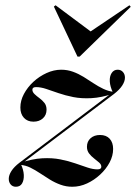

<svg xmlns="http://www.w3.org/2000/svg" viewBox="-20 -690 511 721"><path d="M39.5 11.3Q27.4 11.3 20.2 2.8Q12.9 -5.6 12.9 -18.5Q12.9 -32.3 23 -48Q33.1 -63.7 53.2 -79L404 -344.4V-337.9Q360.5 -323.4 323.4 -321.4Q286.3 -319.4 255.6 -325.4Q225 -331.5 199.6 -340.3Q174.2 -349.2 153.6 -356Q133.1 -362.9 115.3 -362.9Q101.6 -362.9 101.6 -353.2Q101.6 -344.4 109.7 -336.7Q117.7 -329 128.2 -321.4Q138.7 -313.7 146.8 -303.6Q154.8 -293.5 154.8 -278.2Q154.8 -258.1 141.1 -245.6Q127.4 -233.1 105.6 -233.1Q83.1 -233.1 69.8 -247.6Q56.5 -262.1 56.5 -286.3Q56.5 -312.1 69.8 -337.1Q83.1 -362.1 105.2 -382.7Q127.4 -403.2 154.8 -415.7Q182.3 -428.2 209.7 -428.2Q233.1 -428.2 254 -420.6Q275 -412.9 294 -401.2Q312.9 -389.5 331 -377.4Q349.2 -365.3 367.7 -356.5Q386.3 -347.6 405.6 -345.2L404 -342.7Q393.5 -364.5 392.3 -383.9Q391.1 -403.2 399.2 -415.7Q407.3 -428.2 421.8 -428.2Q433.9 -428.2 441.5 -419.8Q449.2 -411.3 449.2 -398.4Q449.2 -384.7 439.1 -369Q429 -353.2 408.1 -337.1L58.1 -72.6L57.3 -79Q101.6 -93.5 138.7 -95.6Q175.8 -97.6 206.5 -91.5Q237.1 -85.5 262.5 -76.6Q287.9 -67.7 308.5 -60.9Q329 -54 346 -54Q360.5 -54 360.5 -63.7Q360.5 -72.6 352 -79.8Q343.5 -87.1 333.1 -95.2Q322.6 -103.2 314.5 -113.7Q306.5 -124.2 306.5 -138.7Q306.5 -158.9 320.2 -171Q333.9 -183.1 355.6 -183.1Q379 -183.1 391.9 -169Q404.8 -154.8 404.8 -130.6Q404.8 -104.8 391.5 -79.8Q378.2 -54.8 356 -34.3Q333.9 -13.7 306.9 -1.2Q279.8 11.3 251.6 11.3Q228.2 11.3 207.3 3.6Q186.3 -4 167.3 -15.7Q148.4 -27.4 130.2 -39.5Q112.1 -51.6 94 -60.5Q75.8 -69.4 55.6 -71L58.1 -74.2Q68.5 -52.4 69.4 -33.1Q70.2 -13.7 62.9 -1.2Q55.6 11.3 39.5 11.3ZM466.1 -670.2 471 -664.5 279 -477.4H271L182.3 -665.3L188.7 -670.2L334.7 -561.3L303.2 -560.5Z"/></svg>

Font: Playfair 144pt
Style: Bold Italic
Weight: 700
Italic angle: -15.6°
Designer: Claus Eggers Sørensen
Foundry: Claus Eggers Sørensen
Version: Version 2.203